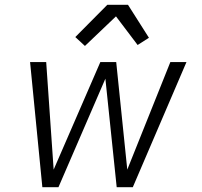

<svg xmlns="http://www.w3.org/2000/svg" viewBox="-20 -778 840 798"><path d="M156 0 105 -520H172L203 -73L397 -520H463L509 -73L688 -520H755L532 0H465L418 -451L223 0ZM333 -587 293 -624 426 -758H512L599 -621L552 -591L462 -710Z"/></svg>

Font: Iosevka Aile Light Oblique
Style: Regular
Weight: 300
Italic angle: -9°
Designer: Belleve Invis
Foundry: Belleve Invis
Version: Version 31.1.0; ttfautohint (v1.8.4)